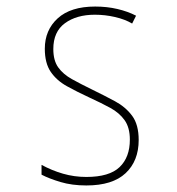

<svg xmlns="http://www.w3.org/2000/svg" viewBox="-20 -557 540 587"><path d="M244 10Q200 10 165 -0.5Q130 -11 107 -23V-53Q138 -36 172.5 -26Q207 -16 244 -16Q314 -16 345.5 -46Q377 -76 377 -130Q377 -167 361 -189.5Q345 -212 317.5 -227Q290 -242 255 -258Q216 -276 184.5 -293.5Q153 -311 135 -337.5Q117 -364 117 -408Q117 -465 156.5 -501Q196 -537 271 -537Q307 -537 339 -529.5Q371 -522 396 -509L384 -485Q362 -498 331.5 -505Q301 -512 270 -512Q214 -512 178.5 -486Q143 -460 143 -407Q143 -372 158 -351Q173 -330 200 -315Q227 -300 262 -283Q299 -265 331.5 -247.5Q364 -230 384 -203Q404 -176 404 -129Q404 -65 364 -27.5Q324 10 244 10Z"/></svg>

Font: Noto Sans Mono ExtraCondensed Thin
Style: Regular
Weight: 100
Width: 2
Designer: Monotype Design Team
Foundry: Monotype Imaging Inc.
Version: Version 2.014; ttfautohint (v1.8.4.7-5d5b)